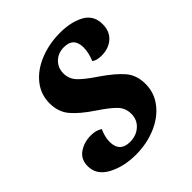

<svg xmlns="http://www.w3.org/2000/svg" viewBox="-169 -632 757 757"><g transform="rotate(-45 209.0 -254.0)"><path d="M168 -213Q114 -249 86.5 -281.5Q59 -314 59 -362Q59 -412 89.5 -450Q120 -488 172 -509Q224 -530 285 -530Q346 -530 387 -507.5Q428 -485 428 -435Q428 -395 402.5 -372.5Q377 -350 337 -350Q309 -350 296 -361Q310 -395 310 -423Q310 -479 256 -479Q223 -479 202 -458.5Q181 -438 181 -407Q181 -376 202.5 -353.5Q224 -331 272 -299Q326 -262 353.5 -230Q381 -198 381 -149Q381 -99 350.5 -60Q320 -21 268.5 0.5Q217 22 157 22Q90 22 40 -4.5Q-10 -31 -10 -81Q-10 -119 18.5 -138.5Q47 -158 85 -158Q114 -158 133 -145Q119 -114 119 -87Q119 -59 133.5 -44.5Q148 -30 176 -30Q211 -30 234.5 -51Q258 -72 258 -105Q258 -137 237 -159Q216 -181 168 -213Z"/></g></svg>

Font: Sansita Medium Italic
Style: Regular
Weight: 500
Italic angle: -11°
Designer: Pablo Cosgaya
Foundry: Omnibus-Type
Version: Version 1.006